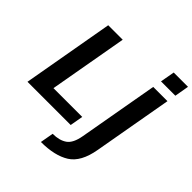

<svg xmlns="http://www.w3.org/2000/svg" viewBox="-271 -935 1335 1335"><g transform="rotate(45 397.0 -267.0)"><path d="M-10.5 0H414.5L431.5 -96.5H148.5L251 -675H108.5ZM351.5 230Q487 230 566.2 180.2Q645.5 130.5 670 -10.5L773 -593H633L529 -5Q515 76 474.8 104Q434.5 132 369 132ZM663 -764.5 644 -658.5H785L803.5 -764.5Z"/></g></svg>

Font: Anybody Thin SemiBold
Style: Italic
Weight: 600
Italic angle: -10°
Version: Version 1.113;gftools[0.9.25]